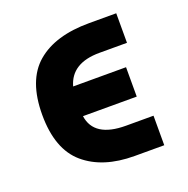

<svg xmlns="http://www.w3.org/2000/svg" viewBox="-99 -607 686 701"><g transform="rotate(-20 244.5 -256.5)"><path d="M423.8 0H309.1Q186 0 114.5 -61.3Q43 -122.6 43 -256.3Q43 -390.1 114.5 -451.4Q186 -512.7 318.4 -512.7H423.8V-397.9H316.9Q207.5 -397.9 184.6 -315.4H390.1V-201.2H181.2Q193.4 -114.7 316.9 -114.7H423.8Z"/></g></svg>

Font: Cadman
Style: Bold
Weight: 700
Designer: Paul James MIller
Foundry: High-Logic / Made with FontCreator
Version: Version 2.114;March 28, 2021;FontCreator 13.0.0.2683 64-bit